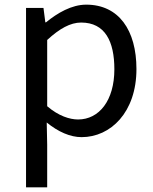

<svg xmlns="http://www.w3.org/2000/svg" viewBox="-20 -577 660 826"><path d="M92 229H183V45L181 -50C230 -10 282 13 331 13C456 13 567 -94 567 -280C567 -447 491 -557 351 -557C288 -557 227 -521 178 -481H175L167 -543H92ZM316 -63C280 -63 232 -78 183 -120V-405C236 -454 283 -480 329 -480C432 -480 472 -399 472 -279C472 -144 406 -63 316 -63Z"/></svg>

Font: DAIFUKU Sans JP
Style: Regular
Weight: 400
Designer: Original font ‘Source Han Sans JP’ : Ryoko NISHIZUKA  (kana, bopomofo & ideographs); Paul D. Hunt (Latin, Greek & Cyrill
Foundry: Daifuku
Version: Version 1.001